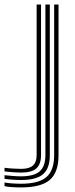

<svg xmlns="http://www.w3.org/2000/svg" viewBox="-106 -620 332 848"><path d="M-12.8 207.8Q-34.2 207.8 -54.1 206.4Q-74 205 -86 202.2V186Q-72 188.8 -51.9 190.1Q-31.8 191.5 -12.8 191.5Q65 191.5 99.1 162Q133.2 132.5 133.2 65.5V-600H152.5V65.5Q152.5 141.5 113.9 174.6Q75.2 207.8 -12.8 207.8ZM-12.8 175Q-31.2 175 -51.1 173.6Q-71 172.2 -86 169.8V153.8Q-69 155.8 -49.4 157.2Q-29.8 158.8 -12.8 158.8Q44.2 158.8 69.4 136.6Q94.5 114.5 94.5 65.2V-600H114V65.2Q114 123.5 84.4 149.2Q54.8 175 -12.8 175ZM-12.8 142.2Q-27.8 142.2 -47.6 140.8Q-67.5 139.2 -86 137.2V121Q-67.2 123.5 -47.4 124.6Q-27.5 125.8 -12.8 125.8Q23.5 125.8 39.6 111Q55.8 96.2 55.8 65V-600H75.2V65.2Q75.2 105.2 54.6 123.8Q34 142.2 -12.8 142.2Z"/></svg>

Font: Big Shoulders Inline Text Thin SemiBold
Style: Regular
Weight: 600
Version: Version 2.002